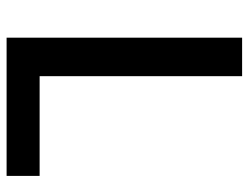

<svg xmlns="http://www.w3.org/2000/svg" viewBox="-106 -648 754 582"><g transform="rotate(90 271.0 -357.0)"><path d="M94.2 0V-713.9H210.9V-100.1H513.2V0Z"/></g></svg>

Font: f1_46894          
Style: Regular
Weight: 600
Foundry: Ascender Corporation
Version: Version 1.10